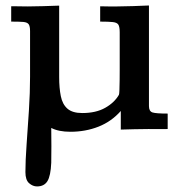

<svg xmlns="http://www.w3.org/2000/svg" viewBox="-20 -461 619 686"><path d="M112.3 205.1Q97.2 205.1 84 193.6Q70.8 182.1 70.8 153.8Q70.8 113.3 75 55.4Q79.1 -2.4 83.3 -66.2Q87.4 -129.9 87.4 -187V-350.1Q87.4 -367.2 82.5 -374.3Q77.6 -381.3 63.2 -382.6Q48.8 -383.8 20 -383.8V-438.5Q29.3 -438.5 40.8 -438.5Q52.2 -438.5 62.7 -438.2Q73.2 -438 79.6 -438Q107.4 -438.5 134.3 -439Q161.1 -439.5 191.4 -440.9V-185.5Q191.4 -146.5 197.3 -117.4Q203.1 -88.4 220.9 -72.8Q238.8 -57.1 273.9 -57.1Q322.8 -57.1 355.7 -75.7Q388.7 -94.2 404.8 -122.1Q406.2 -124 406.7 -139.6Q407.2 -155.3 407.5 -175.5Q407.7 -195.8 407.7 -212.2Q407.7 -228.5 407.7 -231.4V-345.2Q407.7 -364.7 403.1 -372.6Q398.4 -380.4 383.5 -382.1Q368.7 -383.8 337.9 -383.8V-438.5Q352.5 -438 367.2 -438Q381.8 -438 398.9 -438Q427.2 -438.5 455.6 -439.2Q483.9 -439.9 512.2 -441.4V-82Q512.2 -63.5 524.7 -59.3Q537.1 -55.2 579.1 -55.2V0Q560.1 0.5 543.2 0.2Q526.4 0 510.3 0Q484.4 0.5 460 0.7Q435.5 1 411.6 2Q411.6 -1.5 411.6 -16.4Q411.6 -31.2 411.6 -46.4Q411.6 -61.5 411.6 -64.5Q378.4 -26.9 332 -8.5Q285.6 9.8 231.4 9.8Q189.5 9.8 163.1 -3.9Q163.6 27.3 163.6 61Q163.6 94.7 163.1 120.6Q161.1 167.5 149.4 186.3Q137.7 205.1 112.3 205.1Z"/></svg>

Font: Kameron Medium
Style: Regular
Weight: 500
Designer: Vernon Adams
Foundry: Vernon Adams
Version: Version 1.100